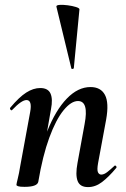

<svg xmlns="http://www.w3.org/2000/svg" viewBox="-20 -754 515 783"><path d="M339 9Q306 9 296.5 -16Q287 -41 296 -89L325 -248Q343 -342 298 -342Q270 -342 239 -304Q208 -266 181 -192.5Q154 -119 136 -12L118 -13Q138 -132 172.5 -218.5Q207 -305 252.5 -352Q298 -399 349 -399Q391 -399 408 -367Q425 -335 413 -267L380 -89Q375 -61 379.5 -51.5Q384 -42 393 -42Q404 -42 417 -52Q430 -62 446 -77Q449 -81 453 -77Q457 -73 454 -69Q423 -32 396 -11.5Q369 9 339 9ZM80 8Q61 8 54 5.5Q47 3 47 0Q47 -4 52.5 -26Q58 -48 62 -74L103 -297Q112 -346 88 -346Q78 -346 63.5 -336Q49 -326 30 -306Q27 -302 23 -306.5Q19 -311 22 -315Q58 -358 87 -376.5Q116 -395 144 -395Q176 -395 186 -372.5Q196 -350 188 -309L136 -12Q131 8 80 8ZM271 -475 210 -727Q209 -733 223 -734Q237 -735 256 -732.5Q275 -730 289.5 -725.5Q304 -721 304 -716L281 -476Q281 -474 276.5 -473Q272 -472 271 -475Z"/></svg>

Font: Cormorant Infant Light
Style: Italic
Weight: 300
Italic angle: -10°
Designer: Christian Thalmann (Catharsis Fonts)
Foundry: Catharsis Fonts
Version: Version 4.001